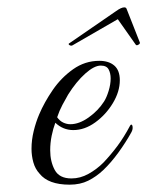

<svg xmlns="http://www.w3.org/2000/svg" viewBox="-20 -496 402 524"><path d="M170 8Q112 8 88 -22Q76 -35 71 -53Q66 -71 66 -90Q66 -114 72 -138.5Q78 -163 87 -184Q101 -217 124 -250.5Q147 -284 179.5 -307Q212 -330 251 -330Q277 -330 292 -317Q307 -304 307 -277Q307 -246 288 -214.5Q269 -183 240 -162Q211 -141 180 -141Q152 -141 131 -161Q125 -145 121 -125.5Q117 -106 117 -86Q117 -55 129.5 -32Q142 -9 175 -9Q199 -9 221.5 -21.5Q244 -34 262 -52Q282 -73 300 -97Q318 -121 335 -153Q337 -156 338 -156Q342 -156 342 -147Q342 -141 338 -134Q323 -107 303 -79.5Q283 -52 262 -32Q243 -14 221 -3Q199 8 170 8ZM136 -176Q143 -166 152.5 -161.5Q162 -157 172 -157Q196 -157 222 -175.5Q248 -194 264 -219Q271 -230 276.5 -248Q282 -266 282 -282Q282 -296 276.5 -306.5Q271 -317 255 -317Q237 -317 212.5 -295Q188 -273 166 -238Q159 -226 150.5 -210Q142 -194 136 -176ZM177.7 -372.2Q176.7 -371.4 174.2 -371.4Q170.8 -371.4 168.3 -373.9Q165.9 -376.5 169.6 -378.2L296.8 -465.7Q310.9 -475.9 319.4 -475.9Q324.5 -475.9 325.9 -470.8L361.4 -380.7Q362.1 -379.9 361.7 -378.2Q361.2 -375.6 356.9 -373.5Q352.6 -371.4 350.6 -373.9L301.5 -443.6Z"/></svg>

Font: MonteCarlo
Style: Regular
Weight: 400
Designer: Robert E. Leuschke
Foundry: Robert E. Leuschke
Version: Version 1.010; ttfautohint (v1.8.3)